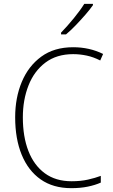

<svg xmlns="http://www.w3.org/2000/svg" viewBox="-20 -970 586 1000"><path d="M361 -688Q275 -688 216.5 -644Q158 -600 128.5 -525Q99 -450 99 -359Q99 -258 128 -183.5Q157 -109 213.5 -67.5Q270 -26 353 -26Q400 -26 438 -34.5Q476 -43 505 -54V-19Q476 -6 437.5 2Q399 10 351 10Q257 10 192 -35.5Q127 -81 93 -164Q59 -247 59 -359Q59 -461 93.5 -543.5Q128 -626 195 -675Q262 -724 361 -724Q446 -724 517 -689L502 -655Q467 -673 431.5 -680.5Q396 -688 361 -688ZM464 -943Q448 -920 424 -892.5Q400 -865 374 -838Q348 -811 324 -791H298V-800Q330 -833 364 -874.5Q398 -916 419 -950H464Z"/></svg>

Font: Noto Sans Lao Looped SemiCondensed ExtraLight
Style: Regular
Weight: 200
Width: 4
Designer: Mark Frömberg, Ben Mitchell
Foundry: The Fontpad Ltd
Version: Version 1.002; ttfautohint (v1.8.4.7-5d5b)